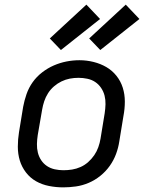

<svg xmlns="http://www.w3.org/2000/svg" viewBox="-20 -801 640 829"><path d="M253 8Q222 8 191.5 2Q161 -4 135.5 -18.5Q110 -33 92 -56.5Q74 -80 65.5 -108Q57 -136 57 -167.5Q57 -199 62 -230L80 -340Q85 -367 94.5 -394.5Q104 -422 121 -446Q138 -470 162 -488.5Q186 -507 212.5 -518.5Q239 -530 267 -535.5Q295 -541 323 -541Q354 -541 384 -533.5Q414 -526 439 -511.5Q464 -497 482.5 -474Q501 -451 510 -422.5Q519 -394 519 -362.5Q519 -331 513 -300L495 -190Q491 -163 481 -136Q471 -109 454 -85Q437 -61 413.5 -42Q390 -23 363 -11.5Q336 0 308 4Q280 8 253 8ZM254 -66Q273 -66 291.5 -69Q310 -72 328 -80Q346 -88 361 -101.5Q376 -115 387 -131Q398 -147 404.5 -165.5Q411 -184 414 -202L432 -312Q435 -332 435.5 -351Q436 -370 431.5 -388Q427 -406 416.5 -421.5Q406 -437 391 -447Q376 -457 357 -461Q338 -465 319 -465Q300 -465 281.5 -461.5Q263 -458 245.5 -449.5Q228 -441 213 -428Q198 -415 187.5 -398.5Q177 -382 171 -364Q165 -346 162 -328L143 -218Q140 -199 139.5 -179.5Q139 -160 143.5 -142Q148 -124 158 -109Q168 -94 183 -84Q198 -74 216.5 -70Q235 -66 254 -66ZM413 -585 365 -635 523 -781 582 -719ZM243 -585 195 -635 353 -781 412 -719Z"/></svg>

Font: Iosevka Curly Extended Oblique
Style: Regular
Weight: 400
Width: 7
Italic angle: -9°
Monospace: yes
Designer: Belleve Invis
Foundry: Belleve Invis
Version: Version 11.1.0; ttfautohint (v1.8.3)